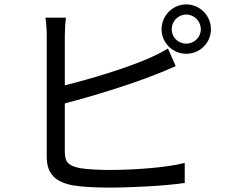

<svg xmlns="http://www.w3.org/2000/svg" viewBox="-20 -830 1040 871"><path d="M759 -697C759 -734 788 -764 825 -764C861 -764 891 -734 891 -697C891 -661 861 -632 825 -632C788 -632 759 -661 759 -697ZM713 -697C713 -636 763 -586 825 -586C887 -586 937 -636 937 -697C937 -759 887 -810 825 -810C763 -810 713 -759 713 -697ZM279 -750H186C190 -727 192 -693 192 -669V-119C192 -38 235 -3 312 11C353 18 413 21 472 21C581 21 731 13 818 0V-91C735 -69 582 -59 476 -59C427 -59 375 -62 344 -67C295 -77 274 -90 274 -141V-361C398 -393 571 -446 683 -491C713 -502 749 -518 777 -530L742 -610C714 -593 684 -578 654 -565C550 -520 392 -472 274 -443V-669C274 -697 276 -727 279 -750Z"/></svg>

Font: Source Han Sans HK
Style: Regular
Weight: 400
Designer: Ryoko NISHIZUKA 西塚涼子 (kana, bopomofo & ideographs); Paul D. Hunt (Latin, Greek & Cyrillic); Sandoll Communications 산돌커뮤니
Foundry: Adobe
Version: Version 2.000;hotconv 1.0.107;makeotfexe 2.5.65593